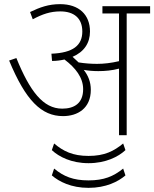

<svg xmlns="http://www.w3.org/2000/svg" viewBox="-20 -652 744 926"><path d="M418 -219C418 -257 405 -288 384 -315C405 -311 431 -309 454 -309C487 -309 520 -312 554 -321V0H591V-587H704V-622H474V-587H554V-357C516 -348 481 -344 448 -344C421 -344 390 -346 359 -351C350 -360 340 -369 330 -378C386 -402 414 -445 414 -500C414 -581 361 -632 270 -632C214 -632 173 -617 125 -594L138 -559C185 -584 223 -597 271 -597C337 -597 377 -564 377 -500C377 -433 332 -397 228 -393L231 -358C253 -358 273 -361 291 -365C344 -325 381 -278 381 -222C381 -153 337 -128 280 -128C188 -128 124 -212 59 -372L24 -360C104 -167 180 -92 284 -92C354 -92 418 -129 418 -219ZM407 135C490 135 551 104 585 72L574 40C529 77 484 100 407 100C330 100 285 77 241 40L230 72C264 104 324 135 407 135ZM407 254C491 254 550 224 585 194L574 161C527 199 481 218 407 218C333 218 287 199 241 161L230 194C265 224 323 254 407 254Z"/></svg>

Font: Noto Sans ExtraLight
Style: Italic
Weight: 200
Italic angle: -12°
Designer: Monotype Design Team
Foundry: Monotype Imaging Inc.
Version: Version 2.013